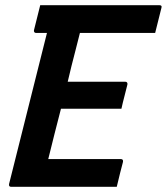

<svg xmlns="http://www.w3.org/2000/svg" viewBox="-20 -720 643 740"><path d="M23 0Q13 0 15 -11L161 -593H119Q114 -593 112 -596.5Q110 -600 111 -604Q118 -630 123 -652Q128 -674 135 -700H594Q606 -700 602 -689Q595 -663 590 -641Q585 -619 578 -593H288Q284 -576 279.5 -559.5Q275 -543 271 -526Q263 -496 255.5 -465.5Q248 -435 241 -405H463Q468 -405 470 -401.5Q472 -398 471 -394Q468 -381 460.5 -352.5Q453 -324 448 -301H215Q202 -252 190 -203.5Q178 -155 166 -107H445Q456 -107 454 -96Q450 -81 443 -53.5Q436 -26 430 0Z"/></svg>

Font: Recursive Sn Lnr St SmB
Style: Italic
Weight: 600
Italic angle: -15°
Version: Version 1.079;hotconv 1.0.112;makeotfexe 2.5.65598; ttfautoh